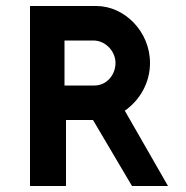

<svg xmlns="http://www.w3.org/2000/svg" viewBox="-20 -620 620 640"><path d="M291 -485C332 -485 365 -449 365 -410C365 -371 336 -335 295 -335H195V-485ZM290 -220 420 0H540L396 -251C445 -285 480 -343 480 -410C480 -515 395 -600 301 -600H80V0H200V-220Z"/></svg>

Font: Gauge Heavy
Style: Bold
Weight: 900
Designer: Daniel Pimley
Foundry: Daniel Pimley
Version: Version 1.003;PS 001.001;hotconv 1.0.56